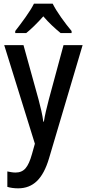

<svg xmlns="http://www.w3.org/2000/svg" viewBox="-20 -786 472 1046"><path d="M3 -540H108L190 -244Q198 -214 205 -183.5Q212 -153 216 -123H219Q223 -149 230 -179.5Q237 -210 246 -244L326 -540H430L247 77Q222 161 181 200.5Q140 240 79 240Q63 240 48 238Q33 236 20 232V148Q30 150 41.5 152Q53 154 65 154Q99 154 119 131Q139 108 154 54L170 -3ZM267 -766Q284 -732 313.5 -690.5Q343 -649 370 -617V-606H310Q288 -624 263.5 -647Q239 -670 216 -697Q192 -670 167.5 -646Q143 -622 123 -606H63V-617Q89 -650 119 -692Q149 -734 165 -766Z"/></svg>

Font: Noto Sans Malayalam Condensed Medium
Style: Regular
Weight: 500
Width: 3
Designer: Jelle Bosma - Monotype Design Team
Foundry: Monotype Imaging Inc.
Version: Version 2.104; ttfautohint (v1.8.4.7-5d5b)